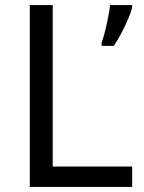

<svg xmlns="http://www.w3.org/2000/svg" viewBox="-20 -734 564 754"><path d="M97 0V-714H187V-80H499V0ZM499 -705Q495 -687 483.5 -660Q472 -633 457 -604.5Q442 -576 427 -554H379V-566Q386 -585 392.5 -611.5Q399 -638 404.5 -665.5Q410 -693 412 -714H499Z"/></svg>

Font: Noto Sans Tagalog
Style: Regular
Weight: 400
Designer: Monotype Design Team
Foundry: Monotype Imaging Inc.
Version: Version 2.001; ttfautohint (v1.8.4.7-5d5b)